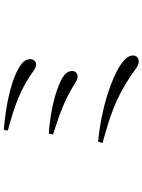

<svg xmlns="http://www.w3.org/2000/svg" viewBox="114 -874 771 1040"><g transform="rotate(-90 500.0 -353.5)"><path d="M700 -575C700 -603 684 -623 629 -650C569 -679 461 -707 317 -719L313 -697C455 -660 534 -626 611 -576C638 -557 651 -544 672 -544C688 -544 700 -558 700 -575ZM297 -475 292 -452C420 -413 488 -382 550 -345C576 -329 591 -319 605 -319C624 -319 636 -332 636 -348C636 -376 615 -395 577 -413C525 -437 427 -467 297 -475ZM253 -208 246 -184C394 -143 485 -114 607 -33C641 -10 664 12 686 12C710 12 720 -3 720 -19C720 -42 702 -64 668 -87C597 -135 437 -191 253 -208Z"/></g></svg>

Font: Source Han Serif KR
Style: Regular
Weight: 400
Designer: Ryoko NISHIZUKA 西塚涼子 (kana & ideographs); Frank Grießhammer (Latin, Greek & Cyrillic); Wenlong ZHANG 张文龙 (bopomofo); San
Foundry: Adobe
Version: Version 2.001;hotconv 1.1.0;makeotfexe 2.6.0